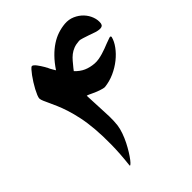

<svg xmlns="http://www.w3.org/2000/svg" viewBox="-215 -840 1003 1003"><g transform="rotate(-45 287.0 -338.5)"><path d="M572.8 -588.4Q570.8 -579.1 564.9 -575.4Q559.1 -571.8 549.8 -571.8Q537.1 -571.8 520.3 -577.1Q503.4 -582.5 486.8 -588.9Q468.8 -594.7 452.1 -600.3Q435.5 -606 425.8 -605Q403.3 -603.5 386.5 -596.9Q369.6 -590.3 356 -579.6Q342.3 -568.8 330.6 -554.9Q318.8 -541 306.2 -525.4Q303.7 -522 301.3 -519Q298.8 -516.1 296.4 -512.7Q318.8 -488.8 344.5 -477.5Q370.1 -466.3 401.9 -463.9Q417 -462.9 432.6 -465.6Q448.2 -468.3 463.1 -472.7Q478 -477.1 492.2 -482.4Q506.3 -487.8 518.6 -492.7Q539.6 -501 551.5 -504.6Q563.5 -508.3 562.5 -498.5Q556.2 -473.1 536.6 -446.5Q517.1 -419.9 488.8 -397.2Q460.4 -374.5 425.3 -358.6Q390.1 -342.8 352.5 -338.9Q346.7 -338.9 338.4 -341.1Q330.1 -343.3 320.6 -346.4Q311 -349.6 301.3 -353.8Q291.5 -357.9 283.2 -361.8Q273.4 -366.2 266.4 -369.6Q259.3 -373 253.4 -374Q254.4 -350.6 255.4 -329.3Q256.3 -308.1 257.3 -287.6Q259.8 -247.6 260.5 -214.1Q261.2 -180.7 257.8 -151.4Q254.9 -128.9 245.8 -103.5Q236.8 -78.1 224.9 -54.4Q212.9 -30.8 200 -10Q187 10.7 176.5 24.2Q166 37.6 159.4 42.2Q152.8 46.9 154.3 39.1Q163.1 -39.1 163.8 -103Q164.6 -167 160.2 -219.5Q155.8 -272 147 -313.5Q138.2 -355 127.7 -387.5Q117.2 -419.9 106.4 -444.8Q95.7 -469.7 86.9 -488.3Q79.6 -503.9 74.2 -516.4Q68.8 -528.8 67.9 -538.1Q67.9 -545.9 73.5 -559.3Q79.1 -572.8 87.6 -588.9Q96.2 -605 106.7 -621.6Q117.2 -638.2 127.4 -652.1Q137.7 -666 146.2 -675.5Q154.8 -685.1 159.7 -686.5Q164.6 -686.5 170.2 -681.9Q175.8 -677.2 181.6 -669.7Q187.5 -662.1 193.6 -652.6Q199.7 -643.1 205.6 -633.3Q206.5 -630.9 208.3 -627.9Q210 -625 211.4 -623Q212.9 -619.1 214.6 -616Q216.3 -612.8 217.3 -609.9Q222.7 -601.6 226.1 -594.5Q229.5 -587.4 233.9 -581.5Q257.3 -616.7 282 -641.8Q306.6 -667 332.3 -683.8Q357.9 -700.7 384.5 -709.5Q411.1 -718.3 438.5 -720.7Q468.8 -723.1 494.9 -711.7Q521 -700.2 539.6 -680.7Q558.1 -661.1 567.1 -636.5Q576.2 -611.8 572.8 -588.4Z"/></g></svg>

Font: XB Khoramshahr
Style: Bold Italic
Weight: 700
Italic angle: -12°
Designer: Behnam
Foundry: Irmug
Version: Version 8.005 2009